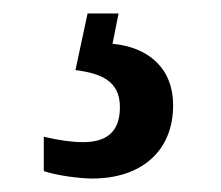

<svg xmlns="http://www.w3.org/2000/svg" viewBox="-20 -29 328 285"><path d="M117 236C188 236 237 197 237 127C237 73 201 41 147 36L156 -9H110L92 75C130 80 158 91 158 130C158 168 137 182 103 182C87 182 66 179 45 174V225C66 232 100 236 117 236Z"/></svg>

Font: Noto Serif Sinhala Condensed SemiBold
Style: Regular
Weight: 600
Width: 3
Designer: Jelle Bosma - Monotype Design Team
Foundry: Monotype Imaging Inc.
Version: Version 2.007